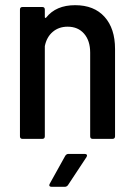

<svg xmlns="http://www.w3.org/2000/svg" viewBox="-20 -536 524 741"><path d="M424 -347V-10Q424 0 414 0H338Q328 0 328 -10V-333Q328 -379 304.5 -406Q281 -433 241 -433Q207 -433 183.5 -413Q160 -393 153 -358V-354V-10Q153 0 143 0H67Q57 0 57 -10V-499Q57 -509 67 -509H143Q153 -509 153 -499V-470Q153 -468 154.5 -467Q156 -466 158 -468Q196 -516 270 -516Q343 -516 383.5 -471Q424 -426 424 -347ZM244 58H307Q313 58 315 61.5Q317 65 314 70L242 179Q237 185 230 185H179Q173 185 171 181.5Q169 178 172 173L232 65Q237 58 244 58Z"/></svg>

Font: Barlow Semi Condensed Medium
Style: Regular
Weight: 500
Width: 4
Designer: Jeremy Tribby
Foundry: Tribby Type
Version: Version 1.422; ttfautohint (v1.8)